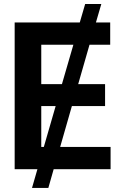

<svg xmlns="http://www.w3.org/2000/svg" viewBox="-20 -839 610 952"><path d="M52.7 0V-727.5H375.5L402.3 -819.3H482.4L455.6 -727.5H526.4V-617.2H423.8L367.7 -421.9H501V-313H336.4L278.3 -110.4H528.3V0H246.1L219.7 92.8H138.7L165.5 0ZM184.6 -421.9H287.1L343.8 -617.2H184.6ZM184.6 -110.4H197.3L255.9 -313H184.6Z"/></svg>

Font: Inter Tight SemiBold
Style: Regular
Weight: 600
Designer: Rasmus Andersson
Foundry: rsms
Version: Version 3.004; ttfautohint (v1.8.4.7-5d5b)